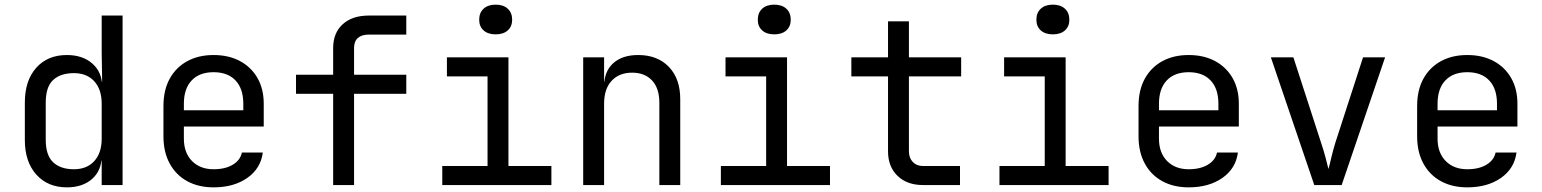

<svg xmlns="http://www.w3.org/2000/svg" viewBox="-20 -797 6640 827"><path d="M268 10Q186 10 136.5 -45Q87 -100 87 -194V-355Q87 -450 136 -505Q185 -560 268 -560Q336 -560 378 -523Q420 -486 420 -424L400 -445H420L418 -570V-730H508V0H418V-105H400L418 -126Q418 -63 377 -26.5Q336 10 268 10ZM298 -68Q354 -68 386 -103Q418 -138 418 -200V-350Q418 -412 386 -447Q354 -482 298 -482Q241 -482 209 -452.5Q177 -423 177 -355V-195Q177 -128 209 -98Q241 -68 298 -68Z M900 10Q835 10 786.5 -16.5Q738 -43 711 -92.5Q684 -142 684 -210V-340Q684 -409 711 -458Q738 -507 786.5 -533.5Q835 -560 900 -560Q965 -560 1013.5 -534Q1062 -508 1089 -461Q1116 -414 1116 -350V-252H772V-200Q772 -139 807 -103.5Q842 -68 900 -68Q950 -68 982.5 -87.5Q1015 -107 1022 -140H1112Q1103 -71 1045 -30.5Q987 10 900 10ZM1028 -313V-350Q1028 -415 994.5 -450.5Q961 -486 900 -486Q839 -486 805.5 -450.5Q772 -415 772 -350V-322H1035Z M1415 0V-393H1255V-475H1415V-590Q1415 -655 1456 -692.5Q1497 -730 1569 -730H1730V-648H1569Q1538 -648 1521.5 -633.5Q1505 -619 1505 -590V-475H1730V-393H1505V0Z M1885 0V-82H2080V-468H1905V-550H2170V-82H2355V0ZM2115 -649Q2082 -649 2063 -666Q2044 -683 2044 -712Q2044 -742 2063 -759.5Q2082 -777 2115 -777Q2148 -777 2167 -759.5Q2186 -742 2186 -712Q2186 -683 2167 -666Q2148 -649 2115 -649Z M2492 0V-550H2582V-445H2601L2582 -424Q2582 -489 2621 -524.5Q2660 -560 2729 -560Q2812 -560 2861 -509Q2910 -458 2910 -370V0H2820V-354Q2820 -417 2788.5 -450.5Q2757 -484 2703 -484Q2647 -484 2614.5 -449Q2582 -414 2582 -350V0Z M3085 0V-82H3280V-468H3105V-550H3370V-82H3555V0ZM3315 -649Q3282 -649 3263 -666Q3244 -683 3244 -712Q3244 -742 3263 -759.5Q3282 -777 3315 -777Q3348 -777 3367 -759.5Q3386 -742 3386 -712Q3386 -683 3367 -666Q3348 -649 3315 -649Z M3955 0Q3887 0 3846 -39.5Q3805 -79 3805 -145V-468H3647V-550H3805V-705H3895V-550H4120V-468H3895V-145Q3895 -117 3911.5 -99.5Q3928 -82 3955 -82H4115V0Z M4285 0V-82H4480V-468H4305V-550H4570V-82H4755V0ZM4515 -649Q4482 -649 4463 -666Q4444 -683 4444 -712Q4444 -742 4463 -759.5Q4482 -777 4515 -777Q4548 -777 4567 -759.5Q4586 -742 4586 -712Q4586 -683 4567 -666Q4548 -649 4515 -649Z M5100 10Q5035 10 4986.5 -16.5Q4938 -43 4911 -92.5Q4884 -142 4884 -210V-340Q4884 -409 4911 -458Q4938 -507 4986.5 -533.5Q5035 -560 5100 -560Q5165 -560 5213.5 -534Q5262 -508 5289 -461Q5316 -414 5316 -350V-252H4972V-200Q4972 -139 5007 -103.5Q5042 -68 5100 -68Q5150 -68 5182.5 -87.5Q5215 -107 5222 -140H5312Q5303 -71 5245 -30.5Q5187 10 5100 10ZM5228 -313V-350Q5228 -415 5194.5 -450.5Q5161 -486 5100 -486Q5039 -486 5005.5 -450.5Q4972 -415 4972 -350V-322H5235Z M5641 0 5454 -550H5551L5671 -180Q5682 -147 5690 -116.5Q5698 -86 5702 -69Q5707 -86 5714 -116.5Q5721 -147 5731 -180L5851 -550H5946L5759 0Z M6300 10Q6235 10 6186.5 -16.5Q6138 -43 6111 -92.5Q6084 -142 6084 -210V-340Q6084 -409 6111 -458Q6138 -507 6186.5 -533.5Q6235 -560 6300 -560Q6365 -560 6413.5 -534Q6462 -508 6489 -461Q6516 -414 6516 -350V-252H6172V-200Q6172 -139 6207 -103.5Q6242 -68 6300 -68Q6350 -68 6382.5 -87.5Q6415 -107 6422 -140H6512Q6503 -71 6445 -30.5Q6387 10 6300 10ZM6428 -313V-350Q6428 -415 6394.5 -450.5Q6361 -486 6300 -486Q6239 -486 6205.5 -450.5Q6172 -415 6172 -350V-322H6435Z"/></svg>

Font: Atlassian Mono
Style: Regular
Weight: 400
Monospace: yes
Designer: Philipp Nurullin, Konstantin Bulenkov
Foundry: Modifications by Atlassian Pty Ltd, manufactured by JetBrains
Version: Version 2.304